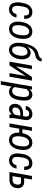

<svg xmlns="http://www.w3.org/2000/svg" viewBox="1738 -2536 1001 4516"><g transform="rotate(90 2238.0 -277.5)"><path d="M202.1 -63C186 -63.5 172.9 -66.4 162.6 -71.8C152.3 -77.1 143.6 -84 137.2 -92.8C130.9 -101.6 126 -111.8 123 -123C120.1 -134.3 118.2 -146.5 117.7 -159.2C116.7 -171.4 116.7 -184.1 117.7 -197.3C118.7 -210 119.6 -222.2 121.1 -233.9L128.9 -293.9C131.3 -314.5 135.7 -335 141.6 -356C147 -376.5 155.3 -395 166 -411.6C176.3 -427.7 189.9 -440.9 206.5 -451.2C223.1 -460.9 243.7 -465.3 268.6 -464.4C285.2 -463.9 298.3 -460 308.6 -452.6C318.8 -445.3 326.7 -436.5 332 -425.3C337.4 -414.1 340.8 -401.9 342.3 -388.2C343.8 -374 344.7 -360.4 344.2 -346.7L423.8 -346.2C424.8 -371.1 422.9 -395 417.5 -418C412.1 -440.9 403.8 -460.9 391.6 -478.5C379.4 -496.1 363.3 -510.3 344.2 -521C324.7 -531.7 301.3 -537.6 273.4 -538.1C249 -538.6 227.1 -536.1 207 -530.8C187 -524.9 169.4 -516.6 153.3 -505.9C137.2 -494.6 123 -481.4 110.8 -466.3C98.6 -451.2 87.9 -434.1 79.1 -416C70.3 -397.5 63 -377.9 57.6 -357.4C51.8 -336.4 47.4 -315.4 44.4 -293.9L36.6 -234.4C33.2 -204.1 32.7 -174.3 36.1 -145.5C39.6 -116.7 46.9 -90.8 59.1 -67.9C71.3 -44.9 88.4 -26.4 110.8 -12.2C133.3 2 162.1 9.8 197.3 10.3C223.1 10.7 247.6 6.8 269.5 -2.4C291.5 -11.7 310.5 -24.4 327.6 -40.5C344.7 -56.6 358.4 -75.2 369.6 -97.2C380.4 -118.7 387.7 -141.6 391.1 -166.5L311.5 -166C308.1 -151.9 303.7 -138.2 297.9 -126C292 -113.3 284.7 -102.1 275.9 -92.8C266.6 -83 256.3 -75.7 244.1 -70.3C231.9 -64.9 218.3 -62.5 202.1 -63Z M496.1 -287.6 490.2 -238.8C486.8 -210 487.3 -180.7 491.2 -151.4C494.6 -122.1 502.9 -95.7 515.6 -72.3C528.3 -48.3 545.9 -29.3 568.4 -14.2C590.8 1 619.1 8.8 652.8 9.8C676.8 10.3 698.7 7.8 718.8 1.5C738.8 -4.9 756.8 -13.7 772.9 -24.9C789.1 -36.1 803.7 -49.8 816.9 -65.9C829.6 -82 840.8 -99.1 850.1 -117.7C859.4 -136.2 867.2 -155.8 873.5 -176.8C879.4 -197.3 883.8 -217.8 886.7 -238.8L892.6 -288.6C896 -317.9 895.5 -347.2 891.6 -376.5C887.7 -405.8 879.4 -432.1 867.2 -456.1C854.5 -479.5 836.9 -499 814.5 -514.2C792 -529.3 763.7 -537.1 730 -538.1C706.1 -538.6 684.6 -536.1 664.6 -529.8C644.5 -523.4 626 -514.6 609.9 -503.4C593.8 -491.7 579.1 -478 566.4 -461.9C553.2 -445.8 542 -428.2 532.7 -409.2C523.4 -390.1 515.6 -370.6 509.8 -350.1C503.4 -329.1 499 -308.6 496.1 -287.6ZM574.2 -238.3 580.6 -288.6C582 -301.3 585 -314.5 588.4 -328.6C591.8 -342.3 596.7 -356 602.1 -369.1C607.4 -382.3 613.8 -394.5 621.6 -406.7C628.9 -418.5 637.7 -428.7 647.9 -437.5C658.2 -446.3 669.4 -453.1 682.1 -458C694.8 -462.9 709 -464.8 724.6 -464.4C739.3 -463.9 751.5 -460.4 761.7 -454.6C772 -448.7 780.3 -440.9 787.1 -431.6C793.5 -422.4 798.8 -411.6 802.2 -399.9C805.7 -387.7 808.1 -375.5 809.6 -362.8C811 -349.6 811.5 -336.9 811 -324.2C810.5 -311.5 809.6 -299.8 808.6 -289.1L802.2 -238.8C799.8 -218.3 795.4 -197.3 789.1 -176.3C782.7 -155.3 774.4 -136.2 763.2 -119.1C752 -102.1 737.8 -87.9 720.7 -77.6C703.6 -67.4 682.6 -62.5 657.7 -63.5C643.1 -64 630.9 -67.4 620.6 -73.2C610.4 -79.1 602.1 -86.9 595.7 -96.2C589.4 -105.5 584 -115.7 580.6 -127.9C577.1 -139.6 574.7 -151.9 573.2 -165C571.8 -177.7 571.3 -190.4 571.8 -203.1C572.3 -215.3 572.8 -227.1 574.2 -238.3Z M1227.1 -498C1211.9 -498.5 1197.3 -496.6 1184.1 -492.7C1170.4 -488.8 1157.7 -483.4 1145.5 -476.6C1133.3 -469.7 1121.6 -461.4 1110.4 -452.1C1099.1 -442.9 1088.9 -432.6 1079.1 -421.9C1087.4 -444.3 1097.2 -465.3 1107.9 -484.9C1118.2 -503.9 1130.9 -521.5 1145 -537.1C1159.2 -552.2 1175.3 -565.4 1193.8 -576.7C1211.9 -587.9 1233.4 -596.2 1257.8 -601.6C1281.7 -606.9 1303.7 -613.3 1322.8 -620.6C1341.8 -627.4 1358.4 -636.7 1372.6 -647.9C1386.2 -659.2 1397.5 -673.8 1406.2 -691.4C1414.6 -709 1420.4 -731.4 1423.3 -758.3L1354 -757.8C1350.6 -744.1 1345.7 -732.9 1338.4 -724.1C1331.1 -715.3 1322.3 -708 1312.5 -702.6C1302.2 -696.8 1291.5 -692.4 1279.8 -689C1267.6 -685.5 1255.4 -682.1 1243.2 -679.2C1214.4 -672.9 1188.5 -662.6 1166 -648.4C1143.1 -634.3 1123 -617.2 1106 -597.2C1088.4 -577.1 1073.2 -555.2 1060.5 -531.2C1047.9 -507.3 1037.1 -481.9 1028.3 -456.1C1019 -429.7 1011.7 -402.8 1005.9 -376C1000 -348.6 995.6 -321.8 992.2 -295.9L988.3 -262.2L987.8 -258.8L986.3 -247.6C984.4 -228.5 983.9 -209.5 984.9 -189.5C985.4 -169.4 987.8 -150.4 992.2 -131.3C996.6 -112.3 1002.9 -94.2 1011.2 -77.6C1019.5 -60.5 1029.8 -45.9 1042.5 -33.2C1054.7 -20 1069.8 -9.8 1086.9 -2.4C1104 5.4 1124 9.8 1147 10.3C1170.4 10.7 1191.9 7.8 1211.9 1C1231.4 -6.3 1249 -16.1 1265.1 -28.3C1281.2 -40.5 1295.4 -54.7 1307.6 -71.8C1319.8 -88.9 1330.6 -106.9 1339.4 -126.5C1348.1 -145.5 1355.5 -165.5 1360.8 -186.5C1366.2 -207.5 1370.1 -228 1372.6 -248L1373.5 -259.8C1375 -276.9 1375.5 -294.4 1375 -313C1374 -331.1 1371.6 -349.1 1367.7 -366.7C1363.8 -383.8 1358.4 -400.4 1351.1 -416.5C1343.8 -432.1 1334 -445.8 1322.8 -458C1311.5 -469.7 1297.9 -479 1282.2 -486.3C1266.1 -493.7 1248 -497.6 1227.1 -498ZM1204.6 -424.3C1218.8 -423.8 1230.5 -421.4 1240.7 -416C1250.5 -410.6 1258.8 -403.3 1265.6 -395C1272 -386.2 1277.3 -376.5 1280.8 -365.2C1284.2 -354 1287.1 -342.8 1288.6 -330.6C1290 -318.4 1291 -306.2 1291 -293.9C1291 -281.7 1290.5 -270.5 1289.6 -259.8L1288.6 -248.5C1287.1 -236.3 1284.7 -223.1 1281.7 -209C1278.8 -194.8 1274.9 -180.7 1270.5 -167C1265.6 -152.8 1259.8 -139.6 1252.4 -127C1245.1 -113.8 1236.8 -102.5 1227.5 -93.3C1217.8 -83.5 1206.5 -75.7 1194.3 -70.3C1181.6 -64.9 1167.5 -62.5 1151.9 -63C1136.7 -63.5 1124.5 -66.9 1114.7 -73.2C1104.5 -79.6 1096.7 -87.9 1090.3 -98.1C1084 -108.4 1079.1 -119.6 1076.2 -132.3C1072.8 -145 1070.8 -158.2 1069.8 -171.9C1068.4 -185.1 1068.4 -198.2 1068.8 -211.4C1069.3 -224.6 1069.8 -236.3 1070.8 -246.6L1071.8 -257.8C1073.7 -275.9 1077.6 -294.9 1083.5 -314.9C1089.4 -335 1097.7 -353 1108.4 -369.6C1118.7 -385.7 1131.8 -399.4 1147.9 -409.7C1163.6 -419.9 1182.6 -424.8 1204.6 -424.3Z M1875.5 -528.3H1789.1L1540 -149.4L1606.4 -528.3H1522L1430.2 0H1517.1L1765.6 -378.4L1699.7 0H1783.7Z M2334.5 -239.3 2340.8 -288.1C2342.8 -305.7 2344.2 -324.2 2344.7 -343.3C2345.2 -362.3 2344.7 -381.3 2342.3 -399.9C2339.8 -418 2335.9 -435.5 2330.1 -452.1C2324.2 -468.8 2315.9 -483.4 2305.7 -496.1C2295.4 -508.8 2282.2 -519 2266.1 -526.9C2250 -534.2 2231 -538.1 2208 -538.6C2180.2 -539.1 2156.2 -532.7 2135.3 -520.5C2114.3 -507.8 2095.7 -490.7 2079.6 -469.7L2089.4 -528.8L2013.7 -528.3L1886.7 203.1H1970.7L2018.1 -50.8C2031.2 -30.8 2047.4 -15.6 2066.9 -5.9C2085.9 4.4 2107.4 9.8 2131.3 10.3C2154.8 10.7 2175.8 7.8 2194.3 1.5C2212.4 -5.4 2229 -14.6 2243.2 -26.9C2257.3 -39.1 2270 -53.2 2280.3 -69.8C2290.5 -85.9 2299.3 -103.5 2306.6 -122.1C2314 -140.6 2319.8 -160.2 2324.2 -180.2C2328.6 -200.2 2332 -219.7 2334.5 -239.3ZM2257.3 -289.1 2251 -238.8C2248.5 -218.3 2244.1 -197.3 2238.8 -176.3C2232.9 -155.3 2224.6 -136.2 2213.9 -119.1C2202.6 -102.1 2189 -87.9 2171.9 -77.6C2154.8 -67.4 2133.8 -62.5 2108.9 -63.5C2088.4 -64.5 2071.8 -70.3 2058.6 -80.6C2045.4 -90.8 2035.2 -105.5 2027.8 -124L2075.2 -399.9C2081.5 -408.7 2088.4 -417 2095.7 -424.8C2103 -432.1 2110.8 -439 2119.1 -444.3C2127.4 -449.7 2136.2 -454.1 2146 -457.5C2155.8 -460.9 2166.5 -462.4 2177.7 -461.9C2192.9 -461.4 2206.1 -458.5 2216.3 -453.1C2226.6 -447.8 2234.9 -440.4 2241.2 -431.6C2247.6 -422.4 2252 -412.1 2254.9 -400.4C2257.8 -388.7 2259.8 -376.5 2260.7 -363.8C2261.2 -350.6 2261.2 -337.9 2260.7 -325.2C2259.8 -312 2258.8 -300.3 2257.3 -289.1Z M2673.8 0H2758.8L2759.8 -8.3C2758.3 -26.9 2757.3 -44.9 2756.8 -62C2756.3 -79.1 2757.3 -96.7 2760.3 -115.2L2803.2 -375.5C2805.7 -399.9 2804.2 -421.9 2799.3 -441.9C2794.4 -461.9 2786.1 -479 2773.9 -493.2C2761.7 -507.3 2746.6 -518.1 2728 -526.4C2709 -534.2 2687.5 -538.1 2662.6 -538.6C2639.6 -539.1 2617.2 -535.6 2595.7 -528.3C2573.7 -521 2554.2 -510.3 2537.1 -496.6C2520 -482.4 2505.4 -465.8 2494.1 -446.8C2482.9 -427.2 2476.1 -405.8 2473.6 -381.8L2557.1 -382.3C2559.6 -394.5 2563.5 -405.3 2568.8 -415.5C2574.2 -425.8 2581.5 -434.6 2589.8 -441.9C2598.1 -449.2 2607.4 -454.6 2618.2 -458.5C2628.9 -462.4 2640.6 -464.4 2653.8 -464.4C2668 -464.4 2679.2 -462.4 2688.5 -458C2697.8 -453.6 2704.6 -447.3 2710 -439.9C2714.8 -432.1 2718.3 -422.9 2719.7 -412.1C2721.2 -401.4 2721.2 -389.6 2719.7 -377L2711.4 -320.8H2648.4C2620.1 -320.8 2592.8 -317.4 2566.4 -310.1C2540 -302.7 2516.6 -291.5 2496.1 -276.4C2475.1 -261.2 2458 -242.7 2444.8 -220.2C2431.6 -197.3 2423.8 -170.9 2421.9 -140.1C2420.4 -118.7 2422.4 -98.6 2427.7 -80.6C2432.6 -62.5 2440.4 -46.4 2451.7 -33.2C2462.9 -19.5 2476.6 -8.8 2493.7 -1.5C2510.3 6.3 2529.8 10.3 2552.2 10.3C2564.9 10.3 2577.1 8.3 2588.4 4.9C2599.6 1.5 2610.4 -3.4 2620.6 -9.8C2630.4 -15.6 2639.6 -22.9 2648.4 -31.2C2657.2 -39.6 2665.5 -48.3 2673.3 -57.6C2672.4 -47.9 2671.9 -38.1 2671.4 -28.8C2670.9 -19.5 2671.9 -9.8 2673.8 0ZM2569.8 -67.9C2556.6 -67.9 2545.9 -69.8 2537.6 -74.2C2529.3 -78.1 2522.5 -84 2518.1 -91.3C2513.2 -98.6 2510.3 -106.9 2508.8 -117.2C2507.3 -127.4 2507.8 -138.2 2509.3 -150.4C2511.7 -169.9 2517.6 -186.5 2527.3 -200.2C2536.6 -213.4 2548.8 -224.6 2563 -232.9C2577.1 -241.2 2593.3 -247.1 2610.4 -251C2627.4 -254.9 2645 -256.8 2662.6 -256.8L2701.2 -256.3L2679.2 -129.9C2672.9 -121.1 2665.5 -112.8 2657.7 -105.5C2649.4 -97.7 2641.1 -90.8 2631.8 -85.4C2622.6 -80.1 2612.8 -75.7 2602.5 -72.8C2592.3 -69.3 2581.1 -67.9 2569.8 -67.9Z M3110.8 -304.2H3019.5L3058.6 -528.3H2974.1L2882.3 0H2966.8L3006.8 -230.5H3101.6C3099.1 -201.7 3099.6 -173.3 3104 -145.5C3108.4 -117.2 3116.7 -91.8 3129.9 -68.8C3142.6 -45.9 3160.2 -27.3 3182.1 -13.2C3204.1 1 3231.9 8.8 3265.1 9.8C3289.1 10.3 3311 7.8 3331.1 1.5C3351.1 -4.9 3369.1 -13.7 3385.3 -24.9C3401.4 -36.1 3416 -49.8 3429.2 -65.9C3441.9 -82 3453.1 -99.1 3462.4 -117.7C3471.7 -136.2 3479.5 -155.8 3485.8 -176.8C3492.2 -197.3 3496.6 -217.8 3499 -238.8L3504.9 -288.6C3508.3 -317.9 3507.8 -347.2 3503.9 -376.5C3500 -405.8 3491.7 -432.1 3479.5 -456.1C3466.8 -479.5 3449.2 -499 3426.8 -514.2C3404.3 -529.3 3376 -537.1 3342.3 -538.1C3308.1 -539.1 3277.8 -533.2 3251.5 -520C3225.1 -506.8 3202.6 -489.7 3183.6 -467.8C3164.6 -445.8 3148.9 -420.4 3136.7 -392.1C3124.5 -363.3 3116.2 -334 3110.8 -304.2ZM3186.5 -238.3 3192.9 -288.6C3194.3 -301.3 3197.3 -314.5 3200.7 -328.6C3204.1 -342.3 3209 -356 3214.4 -369.1C3219.7 -382.3 3226.1 -394.5 3233.9 -406.7C3241.2 -418.5 3250 -428.7 3260.3 -437.5C3270.5 -446.3 3281.7 -453.1 3294.4 -458C3307.1 -462.9 3321.3 -464.8 3336.9 -464.4C3351.6 -463.9 3363.8 -460.4 3374 -454.6C3384.3 -448.7 3392.6 -440.9 3399.4 -431.6C3405.8 -422.4 3411.1 -411.6 3414.6 -399.9C3418 -387.7 3420.4 -375.5 3421.9 -362.8C3423.3 -349.6 3423.8 -336.9 3423.3 -324.2C3422.9 -311.5 3421.9 -299.8 3420.9 -289.1L3414.6 -238.8C3412.1 -218.3 3407.7 -197.3 3401.4 -176.3C3395 -155.3 3386.7 -136.2 3375.5 -119.1C3364.3 -102.1 3350.1 -87.9 3333 -77.6C3315.9 -67.4 3294.9 -62.5 3270 -63.5C3255.4 -64 3243.2 -67.4 3232.9 -73.2C3222.7 -79.1 3214.4 -86.9 3208 -96.2C3201.7 -105.5 3196.3 -115.7 3192.9 -127.9C3189.5 -139.6 3187 -151.9 3185.5 -165C3184.1 -177.7 3183.6 -190.4 3184.1 -203.1C3184.6 -215.3 3185.1 -227.1 3186.5 -238.3Z M3755.9 -63C3739.7 -63.5 3726.6 -66.4 3716.3 -71.8C3706.1 -77.1 3697.3 -84 3690.9 -92.8C3684.6 -101.6 3679.7 -111.8 3676.8 -123C3673.8 -134.3 3671.9 -146.5 3671.4 -159.2C3670.4 -171.4 3670.4 -184.1 3671.4 -197.3C3672.4 -210 3673.3 -222.2 3674.8 -233.9L3682.6 -293.9C3685.1 -314.5 3689.5 -335 3695.3 -356C3700.7 -376.5 3709 -395 3719.7 -411.6C3730 -427.7 3743.7 -440.9 3760.3 -451.2C3776.9 -460.9 3797.4 -465.3 3822.3 -464.4C3838.9 -463.9 3852.1 -460 3862.3 -452.6C3872.6 -445.3 3880.4 -436.5 3885.7 -425.3C3891.1 -414.1 3894.5 -401.9 3896 -388.2C3897.5 -374 3898.4 -360.4 3897.9 -346.7L3977.5 -346.2C3978.5 -371.1 3976.6 -395 3971.2 -418C3965.8 -440.9 3957.5 -460.9 3945.3 -478.5C3933.1 -496.1 3917 -510.3 3897.9 -521C3878.4 -531.7 3855 -537.6 3827.1 -538.1C3802.7 -538.6 3780.8 -536.1 3760.7 -530.8C3740.7 -524.9 3723.1 -516.6 3707 -505.9C3690.9 -494.6 3676.8 -481.4 3664.6 -466.3C3652.3 -451.2 3641.6 -434.1 3632.8 -416C3624 -397.5 3616.7 -377.9 3611.3 -357.4C3605.5 -336.4 3601.1 -315.4 3598.1 -293.9L3590.3 -234.4C3586.9 -204.1 3586.4 -174.3 3589.8 -145.5C3593.3 -116.7 3600.6 -90.8 3612.8 -67.9C3625 -44.9 3642.1 -26.4 3664.6 -12.2C3687 2 3715.8 9.8 3751 10.3C3776.9 10.7 3801.3 6.8 3823.2 -2.4C3845.2 -11.7 3864.3 -24.4 3881.3 -40.5C3898.4 -56.6 3912.1 -75.2 3923.3 -97.2C3934.1 -118.7 3941.4 -141.6 3944.8 -166.5L3865.2 -166C3861.8 -151.9 3857.4 -138.2 3851.6 -126C3845.7 -113.3 3838.4 -102.1 3829.6 -92.8C3820.3 -83 3810.1 -75.7 3797.9 -70.3C3785.6 -64.9 3772 -62.5 3755.9 -63Z M4267.1 -345.2 4169.9 -346.2 4201.7 -528.3H4117.7L4025.9 0H4219.7C4246.1 0.5 4270.5 -3.9 4292.5 -13.2C4314.5 -22 4334 -34.2 4350.1 -50.3C4366.2 -65.9 4378.9 -85 4388.7 -106.9C4397.9 -128.9 4403.8 -152.8 4405.8 -178.7C4407.2 -201.7 4405.8 -223.6 4400.4 -243.7C4395 -263.7 4386.7 -280.8 4375 -295.9C4363.3 -310.5 4348.6 -322.3 4330.6 -331.1C4312.5 -339.4 4291 -344.2 4267.1 -345.2ZM4122.6 -73.7 4157.2 -272.5 4266.6 -272C4279.3 -271 4289.6 -267.6 4297.4 -261.7C4305.2 -255.4 4311 -248 4315.4 -238.8C4319.3 -229.5 4321.8 -219.2 4322.3 -208C4322.8 -196.8 4322.8 -186 4321.3 -175.3C4319.8 -161.1 4316.4 -148.4 4311.5 -136.2C4306.2 -124 4299.8 -113.3 4291.5 -104C4283.2 -94.7 4272.9 -86.9 4261.7 -81.5C4250 -76.2 4236.8 -73.2 4221.7 -72.8Z"/></g></svg>

Font: Roboto Condensed
Style: Italic
Weight: 400
Designer: Google
Version: Version 1.000;PS 001.000;hotconv 1.0.88;makeotf.lib2.5.64775